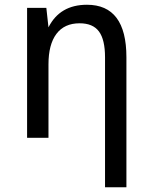

<svg xmlns="http://www.w3.org/2000/svg" viewBox="-20 -580 640 808"><path d="M422 -339Q422 -413 396.5 -447.5Q371 -482 315 -482Q251 -482 217.5 -437.5Q184 -393 184 -309V0H94V-547H175L184 -465Q232 -560 346 -560Q512 -560 512 -339V208H422Z"/></svg>

Font: PlemolJP35 Console
Style: Regular
Weight: 400
Version: v2.0.3; ttfautohint (v1.8.4.7-5d5b-dirty) -l 6 -r 45 -G 200 